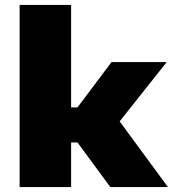

<svg xmlns="http://www.w3.org/2000/svg" viewBox="-20 -763 712 783"><path d="M60 0V-743H270V-325H296L435 -510H660L468 -268L665 0H430L296 -182H270V0Z"/></svg>

Font: Saira Expanded ExtraBold
Style: Regular
Weight: 800
Width: 7
Designer: Hector Gatti with collaboration of the Omnibus-Type team
Foundry: Omnibus-Type
Version: Version 1.101